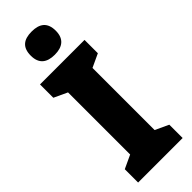

<svg xmlns="http://www.w3.org/2000/svg" viewBox="-304 -962 988 988"><g transform="rotate(-45 190.0 -468.5)"><path d="M190 -937C131 -937 99 -912 99 -852C99 -793 133 -768 190 -768C246 -768 281 -793 281 -852C281 -912 248 -937 190 -937ZM352 0V-97L279 -131V-583L352 -617V-714H28V-617L101 -583V-131L28 -97V0Z"/></g></svg>

Font: Noto Sans Thai Looped Condensed Black
Style: Regular
Weight: 900
Width: 3
Designer: Sasikarn Vongin, Ben Mitchell
Foundry: The Fontpad Ltd
Version: Version 1.001